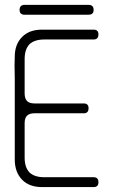

<svg xmlns="http://www.w3.org/2000/svg" viewBox="-20 -760 460 780"><path d="M219.7 -700.2Q179.7 -700.2 139.6 -700.2Q99.6 -700.2 80.1 -700.2Q59.6 -700.2 59.6 -719.7Q59.6 -740.2 80.1 -740.2Q99.6 -740.2 139.6 -740.2Q179.7 -740.2 219.7 -740.2Q259.8 -740.2 290 -740.2Q320.3 -740.2 339.8 -740.2Q360.4 -740.2 360.4 -719.7Q360.4 -700.2 339.8 -700.2Q320.3 -700.2 290 -700.2Q259.8 -700.2 219.7 -700.2ZM360.4 -599.6Q200.2 -599.6 160.2 -599.6Q120.1 -599.6 99.6 -580.1Q80.1 -559.6 80.1 -519.5Q80.1 -480.5 80.1 -440.4Q80.1 -419.9 80.1 -410.2Q80.1 -400.4 80.1 -379.9Q80.1 -360.4 89.8 -349.6Q99.6 -339.8 120.1 -339.8Q160.2 -339.8 219.7 -339.8Q280.3 -339.8 320.3 -339.8Q339.8 -339.8 339.8 -320.3Q339.8 -299.8 320.3 -299.8Q280.3 -299.8 219.7 -299.8Q160.2 -299.8 120.1 -299.8Q99.6 -299.8 89.8 -290Q80.1 -280.3 80.1 -259.8Q80.1 -240.2 80.1 -237.3Q80.1 -235.4 80.1 -200.2Q80.1 -160.2 80.1 -120.1Q80.1 -80.1 99.6 -59.6Q120.1 -40 160.2 -40Q200.2 -40 360.4 -40Q379.9 -40 379.9 -19.5Q379.9 0 360.4 0Q200.2 0 150.4 0Q99.6 0 70.3 -29.3Q40 -60.5 40 -111.3Q40 -162.1 40 -200.2Q40 -219.7 40 -320.3Q40 -419.9 40 -440.4Q39.1 -464.8 39.1 -492.2Q39.1 -510.7 40 -530.3Q40 -580.1 70.3 -610.4Q99.6 -639.6 150.4 -639.6Q200.2 -639.6 360.4 -639.6Q379.9 -639.6 379.9 -620.1Q379.9 -599.6 360.4 -599.6Z"/></svg>

Font: Demofont
Style: Regular
Weight: 400
Version: Version 1.0